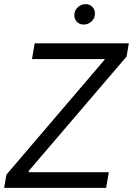

<svg xmlns="http://www.w3.org/2000/svg" viewBox="-22 -910 644 930"><path d="M9 -64 484 -620 485 -624H133L146 -700H602L591 -636L118 -83L117 -76H505L492 0H-2ZM338 -836Q338 -859 354.5 -874.5Q371 -890 393 -890Q412 -890 425 -877Q438 -864 438 -845Q438 -822 421.5 -806.5Q405 -791 383 -791Q364 -791 351 -804Q338 -817 338 -836Z"/></svg>

Font: Fixel Italic Variable Display Thin
Style: Italic
Weight: 100
Italic angle: -10°
Designer: AlfaBravo + MacPaw
Foundry: Kyrylo Tkachov, Marchela Mozhyna, Serhii Makarenko, Maria Weinstein, Zakhar Kryvoshyya
Version: Version 1.210;Glyphs 3.2 (3217)